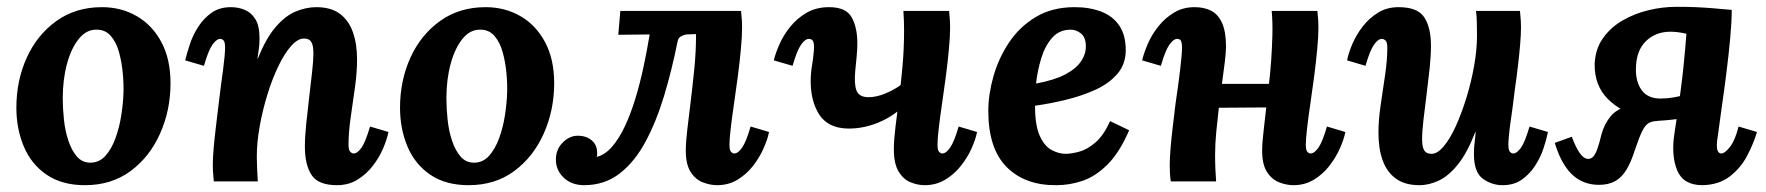

<svg xmlns="http://www.w3.org/2000/svg" viewBox="-20 -532 5178 563"><path d="M279 -511Q335 -511 380.5 -485Q426 -459 453 -409Q480 -359 480 -288Q480 -209 449.5 -140.5Q419 -72 363 -30.5Q307 11 229 11Q162 11 117 -19.5Q72 -50 50 -102Q28 -154 28 -216Q28 -296 58.5 -363Q89 -430 145.5 -470.5Q202 -511 279 -511ZM264 -445Q234 -446 211.5 -418.5Q189 -391 176.5 -345Q164 -299 164 -244Q164 -214 167.5 -181Q171 -148 180.5 -119.5Q190 -91 205.5 -73Q221 -55 245 -55Q271 -55 289 -75Q307 -95 318.5 -126.5Q330 -158 335.5 -193Q341 -228 342 -259Q343 -286 340 -318Q337 -350 329 -379Q321 -408 305 -426.5Q289 -445 264 -445Z M968 11Q913 11 893.5 -19Q874 -49 874 -102Q874 -132 878 -169.5Q882 -207 886.5 -246Q891 -285 895 -319.5Q899 -354 899 -377Q899 -392 896 -401.5Q893 -411 887 -415Q881 -419 871 -419Q853 -419 833.5 -397Q814 -375 796 -337.5Q778 -300 764 -254.5Q750 -209 741.5 -161.5Q733 -114 733 -72Q733 -59 734 -35.5Q735 -12 736 0H607Q605 -21 604.5 -29.5Q604 -38 604 -48Q604 -69 606.5 -97.5Q609 -126 613 -159.5Q617 -193 621 -226Q624 -253 627.5 -278.5Q631 -304 634 -326.5Q637 -349 638.5 -366Q640 -383 640 -392Q640 -409 635.5 -413.5Q631 -418 626 -418Q615 -418 603 -401Q591 -384 578 -339L523 -355Q528 -376 537 -403Q546 -430 562 -454.5Q578 -479 601 -495Q624 -511 657 -511Q679 -511 698 -503Q717 -495 729 -475.5Q741 -456 741 -420Q741 -401 739 -389Q737 -377 735 -360H736Q760 -420 788.5 -453Q817 -486 847.5 -498.5Q878 -511 907 -511Q950 -511 976 -492Q1002 -473 1014.5 -438.5Q1027 -404 1027 -357Q1027 -321 1021 -277Q1015 -233 1008.5 -189Q1002 -145 1002 -108Q1002 -92 1007 -87Q1012 -82 1017 -82Q1028 -82 1040 -99Q1052 -116 1065 -161L1119 -145Q1115 -124 1103.5 -97Q1092 -70 1073 -45.5Q1054 -21 1028 -5Q1002 11 968 11Z M1404 -511Q1460 -511 1505.5 -485Q1551 -459 1578 -409Q1605 -359 1605 -288Q1605 -209 1574.5 -140.5Q1544 -72 1488 -30.5Q1432 11 1354 11Q1287 11 1242 -19.5Q1197 -50 1175 -102Q1153 -154 1153 -216Q1153 -296 1183.5 -363Q1214 -430 1270.5 -470.5Q1327 -511 1404 -511ZM1389 -445Q1359 -446 1336.5 -418.5Q1314 -391 1301.5 -345Q1289 -299 1289 -244Q1289 -214 1292.5 -181Q1296 -148 1305.5 -119.5Q1315 -91 1330.5 -73Q1346 -55 1370 -55Q1396 -55 1414 -75Q1432 -95 1443.5 -126.5Q1455 -158 1460.5 -193Q1466 -228 1467 -259Q1468 -286 1465 -318Q1462 -350 1454 -379Q1446 -408 1430 -426.5Q1414 -445 1389 -445Z M1693 11Q1656 11 1633 -11Q1610 -33 1610 -64Q1610 -94 1630 -114Q1650 -134 1674 -134Q1699 -134 1715 -120.5Q1731 -107 1731 -84Q1731 -81 1731 -78Q1731 -75 1730 -72Q1754 -78 1774.5 -101.5Q1795 -125 1812 -161Q1829 -197 1842.5 -241Q1856 -285 1866.5 -333.5Q1877 -382 1885 -431L1793 -430L1799 -500H2153Q2155 -479 2155.5 -470.5Q2156 -462 2156 -452Q2156 -426 2152.5 -388Q2149 -350 2143.5 -308Q2138 -266 2132 -225.5Q2126 -185 2122.5 -154Q2119 -123 2119 -108Q2119 -92 2123.5 -87Q2128 -82 2133 -82Q2144 -82 2156 -99Q2168 -116 2181 -161L2235 -145Q2231 -124 2219 -97Q2207 -70 2188 -45.5Q2169 -21 2142.5 -5Q2116 11 2083 11Q2062 11 2040.5 2.5Q2019 -6 2005 -28Q1991 -50 1991 -90Q1991 -116 1995.5 -153.5Q2000 -191 2005.5 -236Q2011 -281 2016 -331Q2021 -381 2021 -432L1993 -431Q1985 -430 1977 -425.5Q1969 -421 1967 -411Q1950 -326 1927 -250Q1904 -174 1872 -115Q1840 -56 1796 -22.5Q1752 11 1693 11Z M2469 -155Q2404 -155 2377.5 -204Q2351 -253 2359 -326Q2365 -363 2366.5 -383Q2368 -403 2364.5 -410.5Q2361 -418 2352 -418Q2341 -418 2329 -401Q2317 -384 2304 -339L2249 -355Q2254 -376 2266 -403Q2278 -430 2298 -454.5Q2318 -479 2346 -495Q2374 -511 2411 -511Q2461 -511 2477.5 -481Q2494 -451 2494 -405Q2494 -387 2492 -367Q2490 -347 2488 -326Q2484 -286 2491.5 -266.5Q2499 -247 2527 -247Q2550 -247 2576.5 -258Q2603 -269 2623.5 -284.5Q2644 -300 2646 -313L2637 -227Q2600 -191 2556.5 -173Q2513 -155 2469 -155ZM2691 11Q2671 11 2650 2.5Q2629 -6 2615 -29Q2601 -52 2601 -95Q2601 -120 2605.5 -157.5Q2610 -195 2616 -241.5Q2622 -288 2626.5 -339Q2631 -390 2631 -442Q2631 -456 2630.5 -471Q2630 -486 2629 -500H2763Q2765 -479 2765.5 -470.5Q2766 -462 2766 -452Q2766 -426 2762.5 -388Q2759 -350 2753.5 -308Q2748 -266 2742 -225.5Q2736 -185 2732.5 -154Q2729 -123 2729 -108Q2729 -92 2733.5 -87Q2738 -82 2743 -82Q2754 -82 2766 -99Q2778 -116 2791 -161L2845 -145Q2841 -124 2829 -97Q2817 -70 2797.5 -45.5Q2778 -21 2751.5 -5Q2725 11 2691 11Z M3131 -511Q3175 -511 3209 -498Q3243 -485 3262 -457Q3281 -429 3281 -385Q3281 -344 3256.5 -315.5Q3232 -287 3192.5 -269Q3153 -251 3106 -239.5Q3059 -228 3015 -222Q3015 -165 3028.5 -134.5Q3042 -104 3063 -92.5Q3084 -81 3105 -81Q3122 -81 3145.5 -87.5Q3169 -94 3193 -115Q3217 -136 3235 -177L3291 -150Q3263 -85 3228 -50Q3193 -15 3155 -2Q3117 11 3078 11Q2986 12 2932 -42Q2878 -96 2878 -207Q2878 -255 2893 -308Q2908 -361 2938.5 -407Q2969 -453 3017 -482Q3065 -511 3131 -511ZM3120 -445Q3086 -445 3065 -421Q3044 -397 3033 -360.5Q3022 -324 3018 -287Q3072 -297 3104 -314Q3136 -331 3150.5 -353Q3165 -375 3164 -399Q3163 -424 3149 -434.5Q3135 -445 3120 -445Z M3773 11Q3752 11 3730.5 2.5Q3709 -6 3695 -28Q3681 -50 3681 -90Q3681 -113 3685 -146Q3689 -179 3693 -217L3554 -216Q3550 -182 3546.5 -146Q3543 -110 3543 -77Q3543 -55 3544 -34Q3545 -13 3546 0H3413Q3411 -15 3410.5 -26.5Q3410 -38 3410 -48Q3410 -69 3412.5 -98.5Q3415 -128 3419 -161.5Q3423 -195 3427 -228Q3431 -255 3434.5 -280.5Q3438 -306 3440.5 -327.5Q3443 -349 3444.5 -366Q3446 -383 3446 -392Q3446 -406 3443 -412Q3440 -418 3432 -418Q3421 -418 3409 -401Q3397 -384 3384 -339L3329 -355Q3334 -376 3345.5 -403Q3357 -430 3376.5 -454.5Q3396 -479 3422.5 -495Q3449 -511 3483 -511Q3511 -511 3531.5 -500.5Q3552 -490 3563.5 -464.5Q3575 -439 3575 -395Q3575 -379 3571.5 -350Q3568 -321 3563 -286H3701Q3705 -320 3707.5 -356Q3710 -392 3711 -428.5Q3712 -465 3709 -500H3843Q3845 -479 3845.5 -470.5Q3846 -462 3846 -452Q3846 -426 3842.5 -388Q3839 -350 3833.5 -308Q3828 -266 3822 -225.5Q3816 -185 3812.5 -154Q3809 -123 3809 -108Q3809 -92 3813.5 -87Q3818 -82 3823 -82Q3834 -82 3846 -99Q3858 -116 3871 -161L3925 -145Q3921 -124 3909 -97Q3897 -70 3878 -45.5Q3859 -21 3832.5 -5Q3806 11 3773 11Z M4142 11Q4100 11 4073.5 -8Q4047 -27 4034.5 -61.5Q4022 -96 4022 -143Q4022 -180 4028.5 -224Q4035 -268 4041.5 -312Q4048 -356 4048 -392Q4048 -409 4042.5 -413.5Q4037 -418 4032 -418Q4021 -418 4009 -401Q3997 -384 3984 -339L3930 -355Q3934 -376 3945.5 -403Q3957 -430 3976 -454.5Q3995 -479 4021 -495Q4047 -511 4081 -511Q4137 -511 4156.5 -481Q4176 -451 4176 -398Q4176 -368 4172 -330.5Q4168 -293 4163 -254Q4158 -215 4154 -180.5Q4150 -146 4150 -123Q4150 -108 4153 -98.5Q4156 -89 4162 -85Q4168 -81 4178 -81Q4195 -81 4213.5 -103Q4232 -125 4249 -162.5Q4266 -200 4280 -245.5Q4294 -291 4302.5 -338.5Q4311 -386 4311 -428Q4311 -442 4310.5 -465Q4310 -488 4308 -500H4437Q4439 -479 4439.5 -470.5Q4440 -462 4440 -452Q4440 -431 4437.5 -401.5Q4435 -372 4431 -338Q4427 -304 4422 -270Q4419 -243 4415.5 -218Q4412 -193 4409 -171.5Q4406 -150 4404.5 -133.5Q4403 -117 4403 -108Q4403 -92 4407.5 -87Q4412 -82 4417 -82Q4428 -82 4440 -99Q4452 -116 4465 -161L4519 -145Q4515 -124 4506 -97Q4497 -70 4481 -45.5Q4465 -21 4442 -5Q4419 11 4386 11Q4354 11 4328 -8Q4302 -27 4302 -80Q4302 -100 4304 -114Q4306 -128 4307 -145H4306Q4283 -85 4256 -51Q4229 -17 4200 -3Q4171 11 4142 11Z M4972 11Q4916 11 4898 -32.5Q4880 -76 4890 -141Q4901 -213 4907.5 -261.5Q4914 -310 4917 -342Q4920 -374 4922 -395Q4924 -416 4925 -433Q4900 -439 4878 -439Q4835 -439 4806.5 -411.5Q4778 -384 4777 -332Q4776 -292 4794 -267.5Q4812 -243 4849 -243Q4868 -243 4888.5 -246.5Q4909 -250 4943 -259L4939 -189Q4898 -182 4861 -179Q4824 -176 4789 -177L4790 -191Q4735 -202 4695 -241.5Q4655 -281 4656 -345Q4658 -388 4680 -419.5Q4702 -451 4737 -471.5Q4772 -492 4813.5 -502Q4855 -512 4895 -512Q4928 -512 4952 -511Q4976 -510 5000.5 -508Q5025 -506 5058 -503Q5058 -470 5053.5 -420.5Q5049 -371 5042 -316Q5035 -261 5027.5 -209Q5020 -157 5015 -118Q5013 -99 5016.5 -90.5Q5020 -82 5027 -82Q5038 -82 5053 -101.5Q5068 -121 5078 -161L5132 -145Q5122 -111 5103 -75Q5084 -39 5052 -14.5Q5020 10 4972 11ZM4669 10Q4637 10 4612 -4Q4587 -18 4569 -45.5Q4551 -73 4539 -113L4589 -131Q4600 -101 4612 -83.5Q4624 -66 4638 -66Q4646 -66 4652.5 -73.5Q4659 -81 4664.5 -97Q4670 -113 4676 -138Q4684 -168 4702.5 -190.5Q4721 -213 4756.5 -222Q4792 -231 4849 -219L4839 -177Q4825 -177 4815 -171.5Q4805 -166 4796 -148.5Q4787 -131 4775 -95Q4763 -57 4749 -34Q4735 -11 4715.5 -0.5Q4696 10 4669 10Z"/></svg>

Font: Lora
Style: Italic
Weight: 400
Italic angle: -3°
Designer: Olga Karpushina, Alexei Vanyashin (Cyrillic)
Foundry: Cyreal
Version: Version 3.008